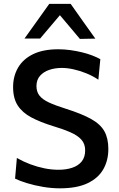

<svg xmlns="http://www.w3.org/2000/svg" viewBox="-20 -988 632 1019"><path d="M298.5 11.5Q254 11.5 208.2 3.8Q162.5 -4 123.2 -16Q84 -28 60 -40L69.5 -149.5Q104 -130 140.8 -116.2Q177.5 -102.5 215.2 -94.8Q253 -87 290.5 -87Q331.5 -87 363.5 -97.8Q395.5 -108.5 413.8 -131.2Q432 -154 432 -190Q432 -224.5 411.8 -247Q391.5 -269.5 353 -286.2Q314.5 -303 261 -319Q194 -339.5 146.5 -364.8Q99 -390 74.2 -428Q49.5 -466 49.5 -526Q49.5 -584 76.2 -629.5Q103 -675 156.2 -700.8Q209.5 -726.5 289.5 -726.5Q321.5 -726.5 353.8 -722Q386 -717.5 415.8 -710.2Q445.5 -703 470 -693.5Q494.5 -684 512.5 -674L502 -565Q471.5 -585.5 437.2 -599.2Q403 -613 369.8 -620.2Q336.5 -627.5 308 -627.5Q271.5 -627.5 241 -617Q210.5 -606.5 192 -585.2Q173.5 -564 173.5 -531Q173.5 -501 189.5 -480.5Q205.5 -460 240 -444Q274.5 -428 329 -411Q414.5 -384 464 -356.2Q513.5 -328.5 534.2 -291Q555 -253.5 555 -197Q555 -136.5 528.2 -89.5Q501.5 -42.5 444.8 -15.5Q388 11.5 298.5 11.5ZM404 -781.5Q374 -817.5 344 -852.8Q314 -888 283.5 -924.5H312.5Q282 -888.5 252.5 -853.8Q223 -819 193 -783.5H110Q142.5 -829 175.5 -875Q208.5 -921 241.5 -967.5H355Q387.5 -921 420.5 -874.8Q453.5 -828.5 486 -783Z"/></svg>

Font: Commissioner Thin Medium
Style: Regular
Weight: 500
Version: Version 1.000